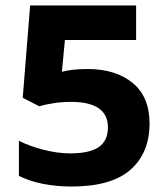

<svg xmlns="http://www.w3.org/2000/svg" viewBox="-20 -671 612 701"><path d="M300 -419Q402 -419 464 -368.5Q526 -318 526 -220Q526 -113 456.5 -51.5Q387 10 241 10Q185 10 135.5 0Q86 -10 49 -29V-157Q86 -138 138 -124.5Q190 -111 236 -111Q307 -111 340.5 -134Q374 -157 374 -206Q374 -299 239 -299Q205 -299 174 -294Q143 -289 123 -283L63 -314L90 -651H477V-525H217L206 -409Q222 -413 243.5 -416Q265 -419 300 -419Z"/></svg>

Font: Noto Sans Telugu
Style: Bold
Weight: 700
Designer: Jelle Bosma - Monotype Design Team
Foundry: Monotype Imaging Inc.
Version: Version 2.005; ttfautohint (v1.8.4.7-5d5b)